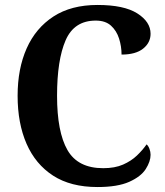

<svg xmlns="http://www.w3.org/2000/svg" viewBox="-20 -744 665 774"><path d="M373 10Q265 10 194 -36Q123 -82 87 -164.5Q51 -247 51 -358Q51 -467 87.5 -549Q124 -631 195.5 -677.5Q267 -724 373 -724Q480 -724 533.5 -690Q587 -656 587 -608Q587 -572 557 -548Q527 -524 470 -524Q470 -557 460 -588.5Q450 -620 427.5 -640.5Q405 -661 366 -661Q279 -661 244.5 -581.5Q210 -502 210 -358Q210 -212 252 -139Q294 -66 396 -66Q443 -66 476 -80.5Q509 -95 532 -117Q555 -139 571 -162Q578 -156 582.5 -144Q587 -132 587 -120Q587 -93 567.5 -62.5Q548 -32 501 -11Q454 10 373 10Z"/></svg>

Font: Noto Serif Thai SemiCondensed
Style: Bold
Weight: 700
Width: 4
Designer: Monotype Design Team
Foundry: Monotype Imaging Inc.
Version: Version 2.002; ttfautohint (v1.8.4.7-5d5b)